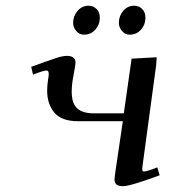

<svg xmlns="http://www.w3.org/2000/svg" viewBox="-20 -637 585 664"><path d="M87.9 -405.8Q151.9 -429.2 174.6 -436.5Q197.3 -443.8 210.9 -443.8Q241.2 -443.8 241.2 -419.9Q241.2 -418.9 238.8 -401.9L232.9 -369.1Q228 -342.8 228 -319.8Q228 -279.8 246.6 -262.5Q265.1 -245.1 304.2 -245.1H408.2L435.1 -434.1L522 -439L520 -411.1L473.1 -64.9Q471.2 -53.7 472.2 -48.8Q473.1 -43.9 478 -43.9Q488.3 -43.9 523.9 -58.1L532.2 -30.8Q430.2 6.8 405.8 6.8Q389.2 6.8 382.6 1Q376 -4.9 376 -17.1Q376 -21.5 377.9 -35.2L404.8 -217.8H250Q192.9 -217.8 168 -247.6Q143.1 -277.3 143.1 -323.2Q143.1 -341.8 146 -359.9L147.9 -372.1Q150.9 -393.1 141.1 -393.1Q129.9 -393.1 94.2 -378.9ZM232.9 -558.1Q232.9 -581.5 248.3 -599.4Q263.7 -617.2 286.1 -617.2Q302.2 -617.2 313.7 -606.2Q325.2 -595.2 325.2 -576.2Q325.2 -551.8 309.6 -534.4Q293.9 -517.1 270 -517.1Q254.4 -517.1 243.7 -529.8Q232.9 -542.5 232.9 -558.1ZM391.1 -558.1Q391.1 -582 406.2 -599.6Q421.4 -617.2 443.8 -617.2Q460 -617.2 471.4 -606.2Q482.9 -595.2 482.9 -576.2Q482.9 -551.8 467.5 -534.4Q452.1 -517.1 428.2 -517.1Q412.6 -517.1 401.9 -529.8Q391.1 -542.5 391.1 -558.1Z"/></svg>

Font: Dehuti Alt
Style: Bold-Italic
Weight: 700
Version: Version 1.2